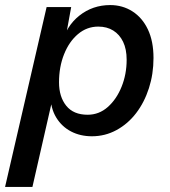

<svg xmlns="http://www.w3.org/2000/svg" viewBox="-50 -528 672 758"><path d="M-30 210 134 -500H231L205 -357L193 -353Q211 -425 263.5 -466.5Q316 -508 385 -508Q434 -508 473 -483Q512 -458 534 -411.5Q556 -365 556 -299Q556 -236 538 -180Q520 -124 487.5 -81.5Q455 -39 410 -14.5Q365 10 313 10Q267 10 230.5 -9Q194 -28 172 -64Q150 -100 149 -151L165 -171L78 210ZM296 -75Q341 -75 375.5 -105.5Q410 -136 430 -185.5Q450 -235 450 -292Q450 -334 436 -363Q422 -392 397 -407.5Q372 -423 338 -423Q293 -423 258 -393.5Q223 -364 203 -314Q183 -264 183 -203Q183 -146 211.5 -110.5Q240 -75 296 -75Z"/></svg>

Font: Kantumruy Pro Medium
Style: Italic
Weight: 500
Italic angle: -13°
Designer: Sovichet Tep
Foundry: Sovichet Tep
Version: Version 1.002